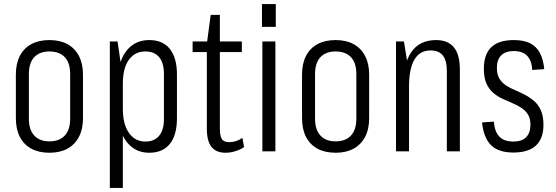

<svg xmlns="http://www.w3.org/2000/svg" viewBox="-20 -744 2733 944"><path d="M223 7Q171 7 134 -13Q97 -33 77.5 -71Q58 -109 58 -163V-377Q58 -431 77.5 -469Q97 -507 134 -527Q171 -547 223 -547Q275 -547 311.5 -527Q348 -507 368 -469Q388 -431 388 -377V-163Q388 -109 368 -71Q348 -33 311.5 -13Q275 7 223 7ZM223 -49Q272 -49 298.5 -77.5Q325 -106 325 -160V-380Q325 -435 298.5 -463Q272 -491 223 -491Q175 -491 148.5 -463Q122 -435 122 -380V-160Q122 -106 148.5 -77.5Q175 -49 223 -49Z M714 7Q665 7 630 -19.5Q595 -46 576 -95Q557 -144 556 -210V-332Q557 -400 576 -448Q595 -496 630 -521.5Q665 -547 714 -547Q780 -547 815 -503.5Q850 -460 850 -377V-163Q850 -80 815 -36.5Q780 7 714 7ZM520 -540H558L584 -362V180H520ZM695 -48Q739 -48 762.5 -76.5Q786 -105 786 -159V-380Q786 -435 762.5 -463Q739 -491 695 -491Q643 -491 613.5 -450Q584 -409 584 -333V-208Q584 -133 614 -90.5Q644 -48 695 -48Z M1089 7Q1043 7 1020 -21.5Q997 -50 997 -112V-529L1016 -671H1061V-113Q1061 -75 1071 -60Q1081 -45 1107 -45Q1125 -45 1141 -50.5Q1157 -56 1172 -66L1180 -21Q1168 -12 1152.5 -6Q1137 0 1121.5 3.5Q1106 7 1089 7ZM927 -540H1169V-488H927Z M1334 -540V0H1270V-540ZM1336 -724V-612H1268V-724Z M1630 7Q1578 7 1541 -13Q1504 -33 1484.5 -71Q1465 -109 1465 -163V-377Q1465 -431 1484.5 -469Q1504 -507 1541 -527Q1578 -547 1630 -547Q1682 -547 1718.5 -527Q1755 -507 1775 -469Q1795 -431 1795 -377V-163Q1795 -109 1775 -71Q1755 -33 1718.5 -13Q1682 7 1630 7ZM1630 -49Q1679 -49 1705.5 -77.5Q1732 -106 1732 -160V-380Q1732 -435 1705.5 -463Q1679 -491 1630 -491Q1582 -491 1555.5 -463Q1529 -435 1529 -380V-160Q1529 -106 1555.5 -77.5Q1582 -49 1630 -49Z M2177 -395Q2177 -446 2157.5 -471Q2138 -496 2097 -496Q2044 -496 2017.5 -451Q1991 -406 1991 -317L1961 -250V-309Q1961 -428 2002 -487.5Q2043 -547 2124 -547Q2182 -547 2211.5 -511.5Q2241 -476 2241 -402V0H2177ZM1927 -540H1966L1991 -386V0H1927Z M2504 6Q2431 6 2394.5 -30Q2358 -66 2350 -142L2408 -146Q2412 -96 2435.5 -72Q2459 -48 2504 -48Q2546 -48 2567 -69.5Q2588 -91 2588 -131Q2588 -162 2575.5 -181.5Q2563 -201 2543 -214Q2523 -227 2498 -237.5Q2473 -248 2448.5 -259.5Q2424 -271 2403.5 -289Q2383 -307 2371 -335Q2359 -363 2359 -406Q2359 -477 2395.5 -512Q2432 -547 2506 -547Q2554 -547 2585 -532Q2616 -517 2633.5 -485.5Q2651 -454 2656 -404L2597 -400Q2594 -447 2571.5 -470Q2549 -493 2506 -493Q2465 -493 2444 -471.5Q2423 -450 2423 -410Q2423 -378 2435.5 -357.5Q2448 -337 2468 -324Q2488 -311 2513 -300.5Q2538 -290 2562.5 -277Q2587 -264 2607 -246.5Q2627 -229 2639.5 -201Q2652 -173 2652 -130Q2652 -63 2615 -28.5Q2578 6 2504 6Z"/></svg>

Font: Pathway Extreme Condensed ExtraLight
Style: Regular
Weight: 250
Width: 3
Version: Version 1.001;gftools[0.9.26]